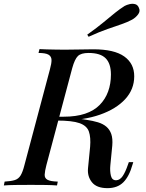

<svg xmlns="http://www.w3.org/2000/svg" viewBox="-56 -963 756 997"><path d="M241 -354Q287 -352 314 -349.5Q341 -347 358.5 -345.5Q376 -344 392 -341Q426 -336 452.5 -328Q479 -320 496.5 -305Q514 -290 522 -266.5Q530 -243 527 -207L517 -105Q514 -74 520 -50Q526 -26 548 -27Q567 -28 581 -48.5Q595 -69 608 -107L613 -121H636L632 -108Q615 -47 584.5 -16.5Q554 14 502 14Q446 14 421.5 -16.5Q397 -47 401 -89L412 -201Q416 -250 405.5 -280Q395 -310 357 -323.5Q319 -337 239 -337ZM229 -337 234 -357H275Q339 -357 385.5 -372.5Q432 -388 461.5 -418Q491 -448 505.5 -488Q520 -528 520 -576Q520 -633 492.5 -660.5Q465 -688 404 -688Q365 -688 348.5 -672Q332 -656 319 -609L185 -106Q177 -75 176 -56.5Q175 -38 190.5 -29.5Q206 -21 244 -20L240 0Q215 -2 179.5 -2.5Q144 -3 105 -3Q63 -3 25 -2.5Q-13 -2 -36 0L-32 -20Q2 -22 21 -28Q40 -34 51 -52Q62 -70 71 -106L203 -602Q212 -634 211.5 -652Q211 -670 196 -679Q181 -688 144 -688L149 -708Q164 -707 186 -706.5Q208 -706 233.5 -705.5Q259 -705 281 -705Q321 -705 357 -706Q393 -707 429 -707Q537 -707 589 -670Q641 -633 641 -567Q641 -499 594 -448Q547 -397 463 -367.5Q379 -338 269 -338ZM397 -783Q449 -820 482.5 -848Q516 -876 541.5 -896.5Q567 -917 591 -932Q602 -938 617 -941.5Q632 -945 645.5 -941.5Q659 -938 665 -923Q674 -905 661 -888Q648 -871 630 -861Q606 -848 575.5 -837.5Q545 -827 503 -812.5Q461 -798 404 -772Z"/></svg>

Font: Playfair Display Medium
Style: Italic
Weight: 500
Italic angle: -14°
Designer: Claus Eggers Sørensen
Foundry: Claus Eggers Sørensen
Version: Version 1.203